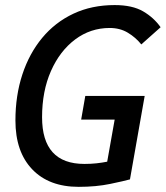

<svg xmlns="http://www.w3.org/2000/svg" viewBox="-20 -723 650 753"><path d="M288.6 9.8Q171.9 9.8 106.2 -59.1Q40.5 -127.9 40.5 -250.5Q40.5 -348.1 67.6 -430.7Q94.7 -513.2 145.5 -574.5Q196.3 -635.7 268.1 -669.4Q339.8 -703.1 429.7 -703.1Q499 -703.1 541.3 -678.5Q583.5 -653.8 609.9 -616.2L534.2 -548.8Q512.2 -576.2 481.4 -594.7Q450.7 -613.3 410.2 -613.3Q335 -613.3 274.9 -568.4Q214.8 -523.4 179.9 -444.6Q145 -365.7 145 -263.2Q145 -80.1 311 -80.1Q335.9 -80.1 358.4 -82.5Q380.9 -85 400.4 -88.9L429.7 -253.9H298.3L314.5 -346.7H547.4L489.7 -19.5Q467.3 -13.2 412.1 -1.7Q356.9 9.8 288.6 9.8Z"/></svg>

Font: CaskaydiaCove NFP
Style: Italic
Weight: 400
Italic angle: -10°
Designer: Aaron Bell
Foundry: Saja Typeworks
Version: Version 2111.001; VTT 6.35;Nerd Fonts 3.1.1